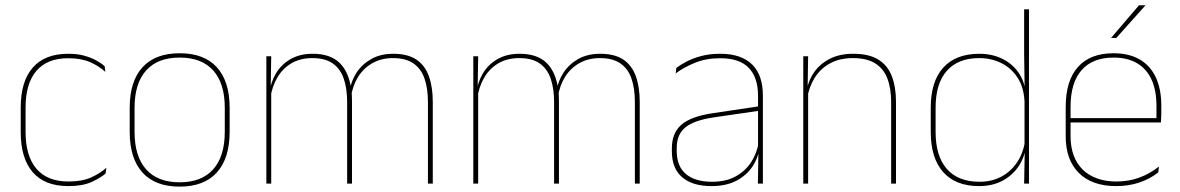

<svg xmlns="http://www.w3.org/2000/svg" viewBox="-20 -700 4499 732"><path d="M240.5 9.5Q150.5 9.5 104.8 -43.5Q59 -96.5 59 -196V-290.5Q59 -389.5 104.8 -442.2Q150.5 -495 240.5 -495Q275.5 -495 302 -487.5Q328.5 -480 347.8 -469.2Q367 -458.5 379 -447.5L381.5 -426Q358.5 -447.5 324.2 -462.8Q290 -478 240 -478Q160 -478 118.8 -429.8Q77.5 -381.5 77.5 -290.5V-196.5Q77.5 -105.5 118.8 -56.8Q160 -8 241.5 -8Q293.5 -8 328 -23.8Q362.5 -39.5 385.5 -60.5L382.5 -38.5Q363 -21.5 328.8 -6Q294.5 9.5 240.5 9.5Z M665 11.5Q571.5 11.5 523 -42.5Q474.5 -96.5 474.5 -197.5V-289Q474.5 -390 523.2 -443.5Q572 -497 665 -497Q758 -497 806.8 -443.5Q855.5 -390 855.5 -289V-197.5Q855.5 -96.5 806.8 -42.5Q758 11.5 665 11.5ZM665 -5Q748.5 -5 792.8 -54.5Q837 -104 837 -197.5V-289Q837 -382 793 -431.2Q749 -480.5 665 -480.5Q581 -480.5 537 -431.2Q493 -382 493 -289V-197.5Q493 -104 537 -54.5Q581 -5 665 -5Z M1611.5 0V-310Q1611.5 -363 1598.5 -400.5Q1585.5 -438 1556.2 -458.2Q1527 -478.5 1478 -478.5Q1433.5 -478.5 1399.8 -459.2Q1366 -440 1345.2 -406.8Q1324.5 -373.5 1318.5 -331.5L1308 -351.5H1313Q1317.5 -389 1338.5 -421.8Q1359.5 -454.5 1395 -474.8Q1430.5 -495 1479 -495Q1534.5 -495 1567.5 -472.8Q1600.5 -450.5 1615.2 -409.2Q1630 -368 1630 -311V0ZM995.5 0V-485.5H1014L1012 -357.5H1014V0ZM1303.5 0V-309.5Q1303.5 -362.5 1290.5 -400.2Q1277.5 -438 1248.5 -458.2Q1219.5 -478.5 1171 -478.5Q1125 -478.5 1091.2 -458.8Q1057.5 -439 1037.2 -404.2Q1017 -369.5 1010.5 -325L1000 -344H1007Q1011.5 -385 1031.5 -419.2Q1051.5 -453.5 1087 -474.2Q1122.5 -495 1172 -495Q1238.5 -495 1274.2 -460.8Q1310 -426.5 1319.5 -358Q1321 -346.5 1321.5 -336Q1322 -325.5 1322 -314V0Z M2400.5 0V-310Q2400.5 -363 2387.5 -400.5Q2374.5 -438 2345.2 -458.2Q2316 -478.5 2267 -478.5Q2222.5 -478.5 2188.8 -459.2Q2155 -440 2134.2 -406.8Q2113.5 -373.5 2107.5 -331.5L2097 -351.5H2102Q2106.5 -389 2127.5 -421.8Q2148.5 -454.5 2184 -474.8Q2219.5 -495 2268 -495Q2323.5 -495 2356.5 -472.8Q2389.5 -450.5 2404.2 -409.2Q2419 -368 2419 -311V0ZM1784.5 0V-485.5H1803L1801 -357.5H1803V0ZM2092.5 0V-309.5Q2092.5 -362.5 2079.5 -400.2Q2066.5 -438 2037.5 -458.2Q2008.5 -478.5 1960 -478.5Q1914 -478.5 1880.2 -458.8Q1846.5 -439 1826.2 -404.2Q1806 -369.5 1799.5 -325L1789 -344H1796Q1800.5 -385 1820.5 -419.2Q1840.5 -453.5 1876 -474.2Q1911.5 -495 1961 -495Q2027.5 -495 2063.2 -460.8Q2099 -426.5 2108.5 -358Q2110 -346.5 2110.5 -336Q2111 -325.5 2111 -314V0Z M2869.5 0 2871.5 -128 2870 -131.5V-292V-334.5Q2870 -404.5 2834.8 -441.2Q2799.5 -478 2726 -478Q2671.5 -478 2628.5 -460.2Q2585.5 -442.5 2556 -420L2558.5 -441Q2574 -453 2597.8 -465.5Q2621.5 -478 2653.8 -486.5Q2686 -495 2726 -495Q2767.5 -495 2798 -484.2Q2828.5 -473.5 2848.8 -453Q2869 -432.5 2878.8 -402.8Q2888.5 -373 2888.5 -335V0ZM2692.5 9.5Q2620 9.5 2580.8 -24.2Q2541.5 -58 2541.5 -123V-134.5Q2541.5 -192.5 2577.5 -224.2Q2613.5 -256 2698 -268.5L2879 -295.5L2879.5 -278.5L2701.5 -252.5Q2626.5 -241.5 2593.2 -214.5Q2560 -187.5 2560 -135.5V-124Q2560 -66.5 2594.8 -36.8Q2629.5 -7 2695 -7Q2747 -7 2784.2 -27.2Q2821.5 -47.5 2844 -82.2Q2866.5 -117 2873 -160.5L2882.5 -142H2876.5Q2872.5 -102.5 2850.5 -67.8Q2828.5 -33 2789 -11.8Q2749.5 9.5 2692.5 9.5Z M3377.5 0V-310Q3377.5 -363 3363.2 -400.5Q3349 -438 3317 -458.2Q3285 -478.5 3231.5 -478.5Q3182 -478.5 3145.2 -458.8Q3108.5 -439 3086.5 -404.2Q3064.5 -369.5 3057.5 -325L3048.5 -344H3054Q3058.5 -385 3080.2 -419.2Q3102 -453.5 3140.5 -474.2Q3179 -495 3232.5 -495Q3293 -495 3328.8 -472.8Q3364.5 -450.5 3380.2 -409.2Q3396 -368 3396 -311V0ZM3042.5 0V-485.5H3061L3059 -358.5H3061V0Z M3712.5 9.5Q3623.5 9.5 3576 -43.8Q3528.5 -97 3528.5 -197V-289.5Q3528.5 -389.5 3576.2 -442.2Q3624 -495 3714 -495Q3764 -495 3804 -474.5Q3844 -454 3867.2 -417Q3890.5 -380 3891 -330H3897L3886 -313.5Q3883 -368.5 3858.8 -405Q3834.5 -441.5 3796.5 -460Q3758.5 -478.5 3713 -478.5Q3633 -478.5 3590 -430.2Q3547 -382 3547 -289.5V-197Q3547 -104.5 3590 -55.8Q3633 -7 3714.5 -7Q3761 -7 3797.5 -26.5Q3834 -46 3857.5 -81Q3881 -116 3888 -162.5L3897 -144H3891.5Q3887 -101.5 3864 -66.8Q3841 -32 3802.5 -11.2Q3764 9.5 3712.5 9.5ZM3884.5 0 3887 -130.5 3886 -138V-346.5L3886.5 -356L3884.5 -494.5V-664.5H3903V0Z M4235.5 9.5Q4144 9.5 4093.5 -40.2Q4043 -90 4043 -180.5V-292.5Q4043 -392.5 4089.8 -444.8Q4136.5 -497 4225.5 -497Q4284 -497 4324.8 -473.5Q4365.5 -450 4386.5 -405.2Q4407.5 -360.5 4407.5 -296.5V-279.5Q4407.5 -268.5 4407.2 -257.5Q4407 -246.5 4406 -233H4389Q4389 -250.5 4389 -266.5Q4389 -282.5 4389 -296Q4389 -355.5 4370.2 -396.5Q4351.5 -437.5 4315 -459Q4278.5 -480.5 4225.5 -480.5Q4145.5 -480.5 4103.5 -432.5Q4061.5 -384.5 4061.5 -292.5V-243.5V-239.5V-181Q4061.5 -140 4073.2 -108Q4085 -76 4107.5 -53.8Q4130 -31.5 4162.5 -19.8Q4195 -8 4236 -8Q4283.5 -8 4323.5 -22.8Q4363.5 -37.5 4398.5 -65L4396 -43Q4366.5 -19 4325.5 -4.8Q4284.5 9.5 4235.5 9.5ZM4051.5 -233V-249.5H4399.5V-233ZM4322.5 -680H4346.5V-679L4236 -555.5H4216.5V-556Z"/></svg>

Font: Anek Bangla Thin
Style: Regular
Weight: 250
Designer: Sulekha Rajkumar (Bangla), Yesha Goshar (Latin)
Foundry: Ek Type
Version: Version 1.003